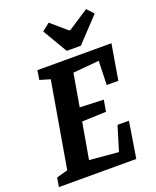

<svg xmlns="http://www.w3.org/2000/svg" viewBox="-157 -906 810 994"><g transform="rotate(-20 248.0 -409.0)"><path d="M406 -412 410 -544 266 -531 235 -351 366 -346 355 -283 222 -278 187 -78 347 -64 388 -199H451L419 0H-7L1 -50L63 -67L144 -539L87 -556L95 -607H503L470 -412ZM192 -785 234 -818 320 -744H327L440 -818L474 -781L350 -649H272Z"/></g></svg>

Font: Grenze SemiBold
Style: Italic
Weight: 600
Italic angle: -10°
Designer: Renata Polastri
Foundry: Omnibus-Type
Version: Version 1.002; ttfautohint (v1.8)